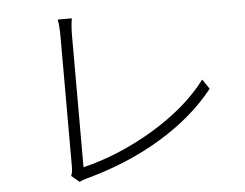

<svg xmlns="http://www.w3.org/2000/svg" viewBox="-52 -798 1104 865"><g transform="rotate(-5 500.0 -365.5)"><path d="M238 -27Q245 -42 245 -67V-656Q245 -704 239 -734H303Q297 -700 297 -657V-61Q458 -100 613 -192Q775 -289 864 -408L894 -364Q799 -244 649 -153Q498 -61 306 -9Q304 -8 300 -7Q283 -2 274 3Z"/></g></svg>

Font: Source Han Sans Light
Style: Regular
Weight: 300
Designer: Ryoko NISHIZUKA Ë•øÂ°öÊ∂ºÂ≠ê (kana & ideographs); Paul D. Hunt (Latin, Greek & Cyrillic); Wenlong ZHANG Âº†ÊñáÈæô (bopom
Foundry: Adobe Systems Incorporated
Version: Version 1.004;PS 1.004;hotconv 1.0.82;makeotf.lib2.5.63406; 